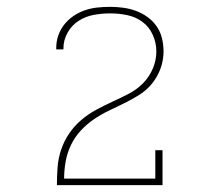

<svg xmlns="http://www.w3.org/2000/svg" viewBox="-20 -863 640 560"><path d="M146 -323V-324Q146 -350 148 -376Q150 -402 158.5 -427Q167 -452 182 -474Q197 -496 217 -513Q237 -530 260 -542.5Q283 -555 307 -566Q331 -577 354.5 -589Q378 -601 396.5 -619.5Q415 -638 425.5 -662.5Q436 -687 436 -713Q436 -738 425.5 -761.5Q415 -785 395 -799.5Q375 -814 350.5 -819Q326 -824 301 -824Q277 -824 253 -819.5Q229 -815 209 -802Q189 -789 177 -767.5Q165 -746 165 -722Q165 -721 165 -720.5Q165 -720 165 -719H144Q144 -720 144 -721Q144 -722 144 -723Q144 -742 150 -759.5Q156 -777 167.5 -791.5Q179 -806 194.5 -816.5Q210 -827 227.5 -833Q245 -839 263.5 -841Q282 -843 301 -843Q320 -843 339 -840.5Q358 -838 376 -831.5Q394 -825 410 -813.5Q426 -802 437 -786Q448 -770 452.5 -751Q457 -732 457 -713Q457 -688 448.5 -664Q440 -640 424 -620Q408 -600 386.5 -586.5Q365 -573 342.5 -562Q320 -551 297 -540Q274 -529 253 -514.5Q232 -500 215 -481.5Q198 -463 187 -440Q176 -417 171.5 -392Q167 -367 167 -342H433V-425H454V-323Z"/></svg>

Font: Iosevka Slab Thin Extended
Style: Regular
Weight: 100
Width: 7
Monospace: yes
Designer: Belleve Invis
Foundry: Belleve Invis
Version: Version 11.1.1; ttfautohint (v1.8.3)